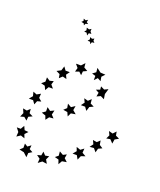

<svg xmlns="http://www.w3.org/2000/svg" viewBox="-87 -458 425 510"><g transform="rotate(15 126.0 -203.0)"><path d="M39 -134 49 -140 50 -152 59 -144 70 -148 66 -136 73 -127H61L53 -118L50 -129ZM92 -156 101 -163 100 -175 110 -168 121 -174 118 -162 127 -153 114 -152 108 -142 104 -153ZM134 -180 142 -189 138 -200 149 -196 158 -203V-191L168 -185L157 -181L152 -169L146 -179ZM168 -213 171 -224 162 -230 173 -233V-242L183 -236L194 -240L188 -225L189 -211L179 -217ZM168 -255 159 -261 150 -253 151 -265 141 -269 151 -275V-287L162 -277L176 -275L167 -267ZM127 -272 116 -268 114 -257 107 -265 96 -262 100 -273 93 -283 107 -282 117 -291V-279ZM83 -257 75 -248 79 -237 68 -241 59 -234 58 -245 48 -251 60 -256 65 -268 71 -258ZM48 -223 44 -213 51 -203 39 -204 32 -194 28 -205 17 -209 27 -216 28 -228 37 -221ZM24 -182 22 -170 30 -162 19 -160 14 -150 8 -160 -4 -161 5 -170 3 -182 13 -177ZM8 -136V-124L18 -118L7 -114L5 -103L-3 -111L-14 -109L-8 -120L-12 -132L-1 -129ZM3 -88 7 -77 18 -75 9 -67 12 -56 1 -61 -10 -55 -8 -68 -15 -79 -4 -78ZM17 -43 25 -37 35 -43 33 -32 42 -26 32 -21 30 -9 20 -20 7 -24 16 -31ZM56 -22 67 -24 70 -35 77 -26 88 -27 82 -17 87 -6 74 -9 63 -2 65 -14ZM103 -29 112 -35V-47L122 -40L132 -44L129 -33L137 -24L124 -23L117 -13L114 -25ZM146 -50 155 -59 152 -70 163 -65 173 -71 171 -59 181 -52 169 -49 163 -38 158 -49ZM185 -79 193 -88 189 -99 200 -96 209 -103 210 -91 219 -84 208 -80 204 -69 197 -79ZM222 -112 228 -122 224 -133 235 -129 244 -137 245 -126 255 -120 244 -115 241 -103 233 -113ZM78 -394 83 -398 82 -404 88 -401 94 -404 92 -397 97 -393 90 -392 87 -387 85 -392ZM107 -350 112 -355 111 -361 117 -358 123 -360 122 -354 126 -349H119L116 -343L114 -349ZM92 -371 97 -376 96 -383 103 -380 109 -383 108 -376 112 -370H105L102 -363L99 -370Z"/></g></svg>

Font: Santa christmas start
Style: Regular
Weight: 400
Designer: MUHAMMAD YONI
Version: Version 001.000